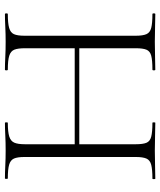

<svg xmlns="http://www.w3.org/2000/svg" viewBox="46 -712 665 798"><g transform="rotate(-90 379.0 -312.5)"><path d="M578 -542Q578 -571 572 -586Q566 -601 547 -607Q528 -613 489 -613Q486 -613 486 -619Q486 -625 489 -625Q512 -625 541.5 -623.5Q571 -622 605 -622Q637 -622 667 -623.5Q697 -625 720 -625Q723 -625 723 -619Q723 -613 720 -613Q682 -613 662.5 -607.5Q643 -602 636.5 -587.5Q630 -573 630 -544V-81Q630 -52 636.5 -37Q643 -22 662.5 -17Q682 -12 720 -12Q723 -12 723 -6Q723 0 720 0Q697 0 667 -1Q637 -2 605 -2Q571 -2 541.5 -1Q512 0 489 0Q486 0 486 -6Q486 -12 489 -12Q528 -12 547 -17Q566 -22 572 -37Q578 -52 578 -81ZM150 -316V-335H600V-316ZM126 -81V-544Q126 -573 119.5 -587.5Q113 -602 94 -607.5Q75 -613 37 -613Q35 -613 35 -619Q35 -625 37 -625Q61 -625 90.5 -623.5Q120 -622 152 -622Q187 -622 216 -623.5Q245 -625 268 -625Q270 -625 270 -619Q270 -613 268 -613Q230 -613 211 -607Q192 -601 185.5 -586Q179 -571 179 -542V-81Q179 -52 185 -37Q191 -22 210.5 -17Q230 -12 268 -12Q270 -12 270 -6Q270 0 268 0Q244 0 215.5 -1Q187 -2 152 -2Q120 -2 90 -1Q60 0 36 0Q34 0 34 -6Q34 -12 36 -12Q74 -12 93.5 -17Q113 -22 119.5 -37Q126 -52 126 -81Z"/></g></svg>

Font: Cormorant Light
Style: Regular
Weight: 300
Designer: Christian Thalmann (Catharsis Fonts)
Foundry: Catharsis Fonts
Version: Version 4.000